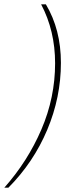

<svg xmlns="http://www.w3.org/2000/svg" viewBox="-58 -724 307 892"><path d="M198 -430Q198 -581 133 -704H155Q225 -587 225 -432Q225 -272 161.5 -121Q98 30 -19 148H-38Q71 25 134.5 -123Q198 -271 198 -430Z"/></svg>

Font: Trirong Thin
Style: Italic
Weight: 250
Italic angle: -12°
Designer: Katatrad Team
Foundry: CadsonDemak
Version: Version 1.001